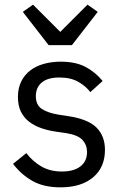

<svg xmlns="http://www.w3.org/2000/svg" viewBox="-20 -793 527 825"><path d="M240 12Q168 12 119.5 -15.5Q71 -43 36 -89L93 -135Q123 -97 160 -76.5Q197 -56 246 -56Q297 -56 325.5 -78Q354 -100 354 -140Q354 -170 334.5 -191.5Q315 -213 264 -221L223 -227Q187 -232 157 -242.5Q127 -253 104.5 -270.5Q82 -288 69.5 -314Q57 -340 57 -376Q57 -414 71 -442.5Q85 -471 109.5 -490Q134 -509 168 -518.5Q202 -528 241 -528Q304 -528 346.5 -506Q389 -484 421 -445L368 -397Q351 -421 318 -440.5Q285 -460 235 -460Q185 -460 159.5 -438.5Q134 -417 134 -380Q134 -342 159.5 -325Q185 -308 233 -300L273 -294Q359 -281 395 -244.5Q431 -208 431 -149Q431 -74 380 -31Q329 12 240 12ZM189 -599 78 -742 122 -773 239 -656 356 -773 400 -742 289 -599Z"/></svg>

Font: IBM Plex Sans Thai Looped
Style: Regular
Weight: 400
Designer: Mike Abbink, Paul van der Laan, Pieter van Rosmalen, Ben Mitchell, Mark Frömberg
Foundry: Bold Monday
Version: Version 1.1